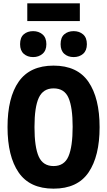

<svg xmlns="http://www.w3.org/2000/svg" viewBox="-20 -1117 640 1147"><path d="M300 10Q158 10 91.5 -86.5Q25 -183 25 -358Q25 -534 92 -629.5Q159 -725 300 -725Q442 -725 508.5 -628Q575 -531 575 -357Q575 -184 509 -87Q443 10 300 10ZM300 -125Q364 -125 389 -183Q414 -241 414 -360Q414 -475 389.5 -532Q365 -589 300 -589Q238 -589 212 -533.5Q186 -478 186 -358Q186 -238 211.5 -181.5Q237 -125 300 -125ZM420 -776Q386 -776 364 -795.5Q342 -815 342 -853Q342 -893 364 -912Q386 -931 420 -931Q454 -931 476.5 -911.5Q499 -892 499 -853Q499 -815 476.5 -795.5Q454 -776 420 -776ZM178 -776Q144 -776 122 -795.5Q100 -815 100 -853Q100 -893 122 -912Q144 -931 178 -931Q211 -931 234 -911.5Q257 -892 257 -853Q257 -815 234 -795.5Q211 -776 178 -776ZM143 -991V-1097H457V-991Z"/></svg>

Font: Noto Sans Mono ExtraBold
Style: Regular
Weight: 800
Designer: Monotype Design Team
Foundry: Monotype Imaging Inc.
Version: Version 2.014